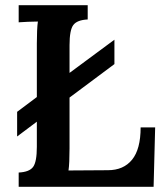

<svg xmlns="http://www.w3.org/2000/svg" viewBox="-20 -720 636 740"><path d="M52 0V-55Q93 -57 107.5 -76.5Q122 -96 122 -154V-251L46 -194V-289L122 -346V-553Q122 -578 123 -601Q124 -624 126 -637Q109 -637 87 -636Q65 -635 52 -634V-700H318V-645Q277 -643 262.5 -623.5Q248 -604 248 -546V-439L421 -567V-473L248 -344V-148Q248 -121 247 -98.5Q246 -76 244 -63L396 -64Q456 -64 489 -104.5Q522 -145 522 -229H578L572 0Z"/></svg>

Font: Lora SemiBold
Style: Regular
Weight: 600
Designer: Olga Karpushina, Alexei Vanyashin (Cyrillic)
Foundry: Cyreal
Version: Version 3.011; ttfautohint (v1.8.4.7-5d5b)